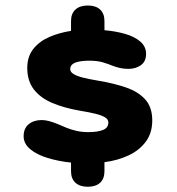

<svg xmlns="http://www.w3.org/2000/svg" viewBox="-20 -670 659 715"><path d="M307 25.5Q277.5 25.5 261 10.5Q244.5 -4.5 244.5 -32.5V-64.5Q197.5 -69.5 157.2 -81.8Q117 -94 92.5 -114.5Q68 -135 68 -162.5Q68 -192 87 -207.5Q106 -223 135.5 -223Q148 -223 163 -219Q178 -215 195 -208Q210.5 -201 228 -194Q245.5 -187 265.5 -182.5Q285.5 -178 308.5 -178Q343.5 -178 363.5 -186Q383.5 -194 383.5 -214Q383.5 -225.5 371.2 -233Q359 -240.5 336 -246.2Q313 -252 279 -257.5Q218 -268 173.8 -287Q129.5 -306 105.5 -337.8Q81.5 -369.5 81.5 -417Q81.5 -459.5 104.2 -488Q127 -516.5 164.2 -532.5Q201.5 -548.5 244.5 -555V-591.5Q244.5 -619.5 261 -634.5Q277.5 -649.5 307 -649.5Q336.5 -649.5 352.8 -634.5Q369 -619.5 369 -591.5V-557.5Q410 -554 445.2 -544Q480.5 -534 502.2 -515.5Q524 -497 524 -469Q524 -441.5 505 -427.5Q486 -413.5 458 -413.5Q442 -413.5 428 -416.5Q414 -419.5 399.5 -425Q384.5 -431.5 363.2 -437.8Q342 -444 313 -444Q300.5 -444 287.8 -442.8Q275 -441.5 264.5 -438.2Q254 -435 247.8 -428.8Q241.5 -422.5 241.5 -412.5Q241.5 -401.5 254.8 -393.8Q268 -386 290.8 -380.5Q313.5 -375 343 -370Q404 -360 450 -344Q496 -328 521.5 -299Q547 -270 547 -221.5Q547 -175 523.2 -142.8Q499.5 -110.5 459.2 -91.5Q419 -72.5 369 -66V-32.5Q369 -4.5 352.8 10.5Q336.5 25.5 307 25.5Z"/></svg>

Font: Sono ExtraLight Monospace
Style: Bold
Weight: 700
Version: Version 2.112